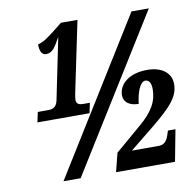

<svg xmlns="http://www.w3.org/2000/svg" viewBox="-80 -800 890 882"><g transform="rotate(-10 365.0 -359.0)"><path d="M75 -287H318L328 -334H299C280 -334 265 -337 265 -359C265 -366 267 -376 269 -388L338 -719H261C187 -660 170 -647 140 -639C140 -613 147 -589 169 -589C200 -589 213 -614 236 -655H237L179 -372C172 -338 153 -334 131 -334H85ZM146 0H226L670 -714H589ZM391 1H666L694 -146H659L652 -125C645 -103 632 -84 607 -84H480L590 -173C691 -255 724 -296 724 -352C724 -403 682 -437 613 -437C531 -437 479 -396 479 -341C479 -310 506 -290 548 -290C554 -343 572 -390 596 -390C616 -390 623 -369 623 -346C623 -293 602 -246 531 -187L413 -86Z"/></g></svg>

Font: Noto Serif ExtraCondensed Black
Style: Italic
Weight: 900
Width: 2
Italic angle: -12°
Designer: Monotype Design Team
Foundry: Monotype Imaging Inc.
Version: Version 2.014